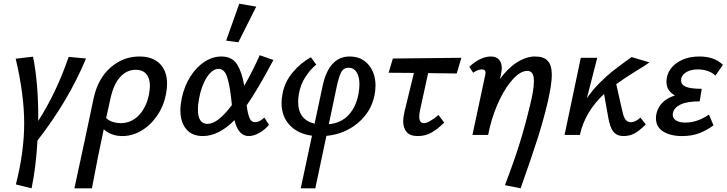

<svg xmlns="http://www.w3.org/2000/svg" viewBox="-20 -731 3938 1040"><path d="M183 30Q175 174 151 289L66 268Q111 92 111 -64Q111 -218 65 -413L159 -424Q189 -273 187 -76Q286 -230 352 -423L446 -414Q350 -184 183 30Z M885 -278Q885 -252 879 -220Q866 -155 830.5 -103.5Q795 -52 745.5 -23Q696 6 643 6Q610 6 584 -4.5Q558 -15 542 -31Q513 101 478 289H383Q446 -1 487 -198Q510 -305 578.5 -365Q647 -425 735 -425Q807 -425 846 -385.5Q885 -346 885 -278ZM792 -266Q792 -308 772 -330.5Q752 -353 715 -353Q667 -353 631.5 -314.5Q596 -276 579 -200L555 -92Q568 -78 590 -71Q612 -64 634 -64Q691 -64 732 -106.5Q773 -149 787 -220Q792 -248 792 -266Z M1271 -502 1205 -511 1276 -711 1368 -695ZM1412 -94 1437 -55Q1417 -30 1386 -12Q1355 6 1327 6Q1271 6 1250 -80Q1164 6 1079 6Q1020 6 988.5 -32Q957 -70 957 -134Q957 -163 965 -201Q979 -266 1011.5 -317Q1044 -368 1088 -396.5Q1132 -425 1179 -425Q1237 -425 1264 -382.5Q1291 -340 1303 -266Q1348 -345 1387 -432L1461 -406Q1373 -241 1316 -160Q1322 -115 1331.5 -92Q1341 -69 1362 -69Q1384 -69 1412 -94ZM1236 -162 1232 -200Q1223 -279 1208.5 -318.5Q1194 -358 1164 -358Q1130 -358 1100.5 -312.5Q1071 -267 1058 -196Q1052 -165 1052 -138Q1052 -60 1104 -60Q1160 -60 1236 -162Z M2014 -267Q2014 -241 2008 -212Q1989 -123 1917 -63.5Q1845 -4 1748 5L1688 289H1609L1670 4Q1593 -6 1549 -53.5Q1505 -101 1505 -173Q1505 -199 1511 -226Q1523 -288 1565.5 -339Q1608 -390 1664 -421L1693 -381Q1662 -356 1635 -315Q1608 -274 1599 -223Q1595 -202 1595 -179Q1595 -130 1618 -100.5Q1641 -71 1684 -61L1727 -263Q1761 -425 1874 -425Q1938 -425 1976 -380.5Q2014 -336 2014 -267ZM1927 -273Q1927 -316 1911.5 -340Q1896 -364 1870 -364Q1840 -364 1827.5 -338.5Q1815 -313 1805 -267L1761 -58Q1829 -65 1869 -109Q1909 -153 1922 -223Q1927 -253 1927 -273Z M2255 -133Q2251 -113 2251 -100Q2251 -64 2276 -64Q2303 -64 2355 -108L2386 -67Q2350 -31 2316.5 -12.5Q2283 6 2244 6Q2200 6 2182 -16.5Q2164 -39 2164 -73Q2164 -96 2171 -126L2222 -336L2085 -337L2108 -414L2479 -418L2454 -333L2299 -335Z M2969 -325Q2969 -278 2948 -183Q2923 -78 2893 16.5Q2863 111 2800 289L2715 272Q2764 144 2794 48Q2824 -48 2852 -165Q2872 -245 2872 -291Q2872 -321 2863 -334Q2854 -347 2836 -347Q2801 -347 2761.5 -305.5Q2722 -264 2687.5 -193.5Q2653 -123 2633 -41L2624 0H2539L2608 -323Q2610 -331 2610 -337Q2610 -355 2590 -355Q2569 -355 2543 -337L2522 -369Q2550 -396 2580.5 -410.5Q2611 -425 2638 -425Q2668 -425 2683 -408Q2698 -391 2698 -362Q2698 -352 2694 -330L2688 -303Q2732 -363 2781.5 -394Q2831 -425 2878 -425Q2926 -425 2947.5 -401Q2969 -377 2969 -325Z M3449 -94 3478 -57Q3445 -24 3418 -9Q3391 6 3357 6Q3322 6 3302.5 -17.5Q3283 -41 3273 -104L3252 -222Q3148 -125 3121 0H3038L3126 -418H3215L3159 -199Q3190 -244 3228.5 -282.5Q3267 -321 3301.5 -348Q3336 -375 3401 -422L3498 -393Q3472 -374 3428 -348Q3367 -311 3318 -275L3352 -125Q3359 -93 3370 -81Q3381 -69 3398 -69Q3410 -69 3423.5 -76Q3437 -83 3449 -94Z M3896 -380 3855 -321Q3842 -336 3816 -345.5Q3790 -355 3760 -355Q3719 -355 3694 -338Q3669 -321 3669 -296Q3669 -272 3695 -261Q3721 -250 3781 -250L3770 -182Q3702 -182 3666.5 -165Q3631 -148 3625 -119Q3624 -116 3624 -110Q3624 -90 3642 -78.5Q3660 -67 3692 -67Q3757 -67 3820 -110L3845 -52Q3805 -23 3765 -8.5Q3725 6 3675 6Q3612 6 3572.5 -18.5Q3533 -43 3533 -91Q3533 -104 3536 -117Q3554 -188 3636 -214Q3590 -239 3590 -288Q3590 -326 3612 -357Q3634 -388 3674.5 -406.5Q3715 -425 3769 -425Q3849 -425 3896 -380Z"/></svg>

Font: Ysabeau Infant Semibold
Style: Italic
Weight: 600
Italic angle: -12°
Designer: Christian Thalmann (Catharsis Fonts)
Version: Version 0.003